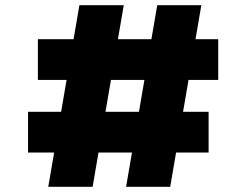

<svg xmlns="http://www.w3.org/2000/svg" viewBox="-20 -720 944 740"><path d="M466 0 586 -700H756L636 0ZM88 -132V-289H784V-132ZM166 0 286 -700H457L337 0ZM126 -412V-569H821V-412Z"/></svg>

Font: Lexend Giga ExtraBold
Style: Regular
Weight: 800
Designer: Bonnie Shaver-Troup, Thomas Jockin
Foundry: Lexend
Version: Version 1.007